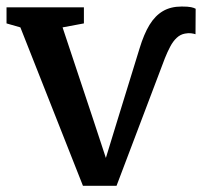

<svg xmlns="http://www.w3.org/2000/svg" viewBox="-24 -576 634 603"><path d="M236.5 7.5 40 -490 -3.5 -502.5V-553H239.5V-502.5L172.5 -490L267.5 -204.5L308.5 -80L348.5 -210.5L414.5 -424.5Q428 -469 445.5 -497.8Q463 -526.5 487.5 -541Q512 -555.5 546.5 -555.5Q566.5 -555.5 576 -553.5Q585.5 -551.5 590.5 -548.5L590 -468.5Q584 -470.5 575.8 -471.5Q567.5 -472.5 557 -470.5Q542.5 -468 531 -457.2Q519.5 -446.5 510.8 -430Q502 -413.5 494 -393.5L342 7.5Z"/></svg>

Font: Merriweather 24pt SemiBold
Style: Regular
Weight: 600
Designer: Eben Sorkin
Foundry: Eben Sorkin
Version: Version 2.100